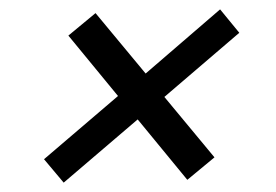

<svg xmlns="http://www.w3.org/2000/svg" viewBox="-20 -496 590 410"><path d="M116 -106 74 -156 232 -291 126 -420 184 -468 291 -339 450 -476 491 -426 331 -289 438 -160 380 -112 274 -241Z"/></svg>

Font: DM Sans 20pt
Style: Italic
Weight: 400
Italic angle: -10°
Version: Version 4.004;gftools[0.9.30]